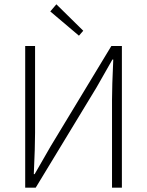

<svg xmlns="http://www.w3.org/2000/svg" viewBox="-20 -873 684 893"><path d="M347.2 -707 213.9 -819.8 242.2 -853 367.2 -730ZM501 -409.2Q501 -470.2 506.8 -596.2H502.9L429.2 -466.8L146 0H97.2V-659.2H143.1V-254.9Q143.1 -190.9 137.2 -63H141.1L215.8 -192.9L498 -659.2H546.9V0H501Z"/></svg>

Font: SourceSansPro-Light
Style: Regular
Weight: 300
Designer: Paul D. Hunt
Foundry: Adobe Systems Incorporated
Version: Version 2.020;PS 2.0;hotconv 1.0.86;makeotf.lib2.5.63406